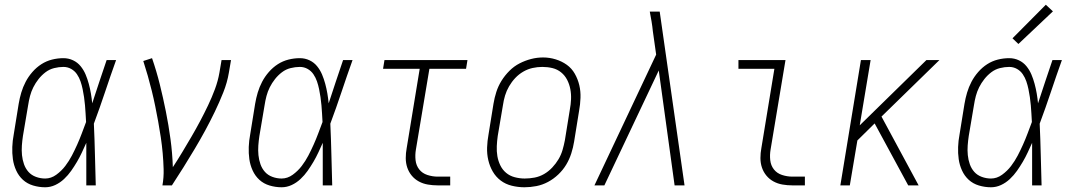

<svg xmlns="http://www.w3.org/2000/svg" viewBox="-20 -784 4540 812"><path d="M171 8Q145 8 120 0.5Q95 -7 77 -23.5Q59 -40 48.5 -63Q38 -86 34.5 -111Q31 -136 32 -162.5Q33 -189 38 -215L59 -345Q63 -369 70 -392.5Q77 -416 88.5 -438Q100 -460 117 -479.5Q134 -499 155 -512.5Q176 -526 200 -532Q224 -538 248 -538Q270 -538 289 -529Q308 -520 321 -504Q334 -488 342 -469Q350 -450 355.5 -429.5Q361 -409 364.5 -388.5Q368 -368 370 -347Q385 -392 400 -438Q415 -484 431 -530H471Q447 -463 424.5 -395.5Q402 -328 377 -261Q380 -196 381.5 -130.5Q383 -65 385 0H345Q345 -45 345 -90Q345 -135 345 -180Q336 -160 326.5 -139.5Q317 -119 305.5 -99.5Q294 -80 281 -61.5Q268 -43 251 -27Q234 -11 213.5 -1.5Q193 8 171 8ZM171 -29Q196 -29 218 -45Q240 -61 256 -82Q272 -103 284 -126Q296 -149 306.5 -172.5Q317 -196 326 -220Q335 -244 344 -268Q343 -286 342 -303.5Q341 -321 339.5 -338.5Q338 -356 335.5 -373Q333 -390 329.5 -407Q326 -424 320.5 -440Q315 -456 305.5 -470Q296 -484 281 -492.5Q266 -501 248 -501Q229 -501 209 -496Q189 -491 172.5 -478.5Q156 -466 143 -449.5Q130 -433 121 -415Q112 -397 107 -378Q102 -359 99 -339L77 -209Q74 -189 72.5 -168.5Q71 -148 73 -128Q75 -108 81.5 -89.5Q88 -71 100.5 -57Q113 -43 132 -36Q151 -29 171 -29Z M667 0Q673 -34 672 -68.5Q671 -103 668 -136.5Q665 -170 660 -203.5Q655 -237 649 -270Q643 -303 636.5 -335Q630 -367 622 -399.5Q614 -432 605 -463.5Q596 -495 586 -526L623 -538Q642 -483 656 -426.5Q670 -370 681.5 -312.5Q693 -255 701 -196Q709 -137 711 -77Q732 -109 751.5 -141.5Q771 -174 790 -206.5Q809 -239 826.5 -272Q844 -305 860 -338.5Q876 -372 889 -407Q902 -442 908 -477L917 -530H957L948 -477Q941 -435 924.5 -393.5Q908 -352 888.5 -311.5Q869 -271 847.5 -231.5Q826 -192 803 -153.5Q780 -115 756 -76.5Q732 -38 707 0Z M1171 8Q1145 8 1120 0.5Q1095 -7 1077 -23.5Q1059 -40 1048.5 -63Q1038 -86 1034.5 -111Q1031 -136 1032 -162.5Q1033 -189 1038 -215L1059 -345Q1063 -369 1070 -392.5Q1077 -416 1088.5 -438Q1100 -460 1117 -479.5Q1134 -499 1155 -512.5Q1176 -526 1200 -532Q1224 -538 1248 -538Q1270 -538 1289 -529Q1308 -520 1321 -504Q1334 -488 1342 -469Q1350 -450 1355.5 -429.5Q1361 -409 1364.5 -388.5Q1368 -368 1370 -347Q1385 -392 1400 -438Q1415 -484 1431 -530H1471Q1447 -463 1424.5 -395.5Q1402 -328 1377 -261Q1380 -196 1381.5 -130.5Q1383 -65 1385 0H1345Q1345 -45 1345 -90Q1345 -135 1345 -180Q1336 -160 1326.5 -139.5Q1317 -119 1305.5 -99.5Q1294 -80 1281 -61.5Q1268 -43 1251 -27Q1234 -11 1213.5 -1.5Q1193 8 1171 8ZM1171 -29Q1196 -29 1218 -45Q1240 -61 1256 -82Q1272 -103 1284 -126Q1296 -149 1306.5 -172.5Q1317 -196 1326 -220Q1335 -244 1344 -268Q1343 -286 1342 -303.5Q1341 -321 1339.5 -338.5Q1338 -356 1335.5 -373Q1333 -390 1329.5 -407Q1326 -424 1320.5 -440Q1315 -456 1305.5 -470Q1296 -484 1281 -492.5Q1266 -501 1248 -501Q1229 -501 1209 -496Q1189 -491 1172.5 -478.5Q1156 -466 1143 -449.5Q1130 -433 1121 -415Q1112 -397 1107 -378Q1102 -359 1099 -339L1077 -209Q1074 -189 1072.5 -168.5Q1071 -148 1073 -128Q1075 -108 1081.5 -89.5Q1088 -71 1100.5 -57Q1113 -43 1132 -36Q1151 -29 1171 -29Z M1831 0Q1810 0 1789.5 -3.5Q1769 -7 1751.5 -16.5Q1734 -26 1721.5 -41Q1709 -56 1702.5 -75Q1696 -94 1696 -115.5Q1696 -137 1700 -158L1755 -493H1600L1606 -530H1957L1951 -493H1796L1739 -152Q1735 -129 1737.5 -106.5Q1740 -84 1753 -67.5Q1766 -51 1787.5 -44Q1809 -37 1831 -37H1884V0Z M2198 8Q2171 8 2144.5 1.5Q2118 -5 2097.5 -20.5Q2077 -36 2064 -58.5Q2051 -81 2045 -107Q2039 -133 2040 -160.5Q2041 -188 2046 -215L2067 -345Q2071 -370 2079 -395Q2087 -420 2101 -442.5Q2115 -465 2134.5 -484.5Q2154 -504 2177.5 -516Q2201 -528 2226 -534.5Q2251 -541 2277 -541Q2304 -541 2330 -533Q2356 -525 2377 -510Q2398 -495 2411 -472Q2424 -449 2430 -423.5Q2436 -398 2435 -370Q2434 -342 2429 -315L2408 -185Q2404 -160 2396 -135Q2388 -110 2374.5 -87.5Q2361 -65 2341 -46Q2321 -27 2297.5 -14.5Q2274 -2 2248.5 3Q2223 8 2198 8ZM2199 -29Q2220 -29 2241 -33Q2262 -37 2281 -48Q2300 -59 2315.5 -75.5Q2331 -92 2342 -110.5Q2353 -129 2359 -149.5Q2365 -170 2369 -191L2390 -321Q2394 -342 2395 -364Q2396 -386 2392 -407Q2388 -428 2378.5 -446.5Q2369 -465 2353 -478Q2337 -491 2316.5 -496Q2296 -501 2274 -501Q2253 -501 2232.5 -496.5Q2212 -492 2193 -481Q2174 -470 2159 -454Q2144 -438 2133 -419Q2122 -400 2116 -380Q2110 -360 2107 -339L2085 -209Q2082 -188 2081 -166Q2080 -144 2083.5 -123.5Q2087 -103 2096 -84.5Q2105 -66 2120.5 -53Q2136 -40 2157 -34.5Q2178 -29 2199 -29Z M2494 0 2755 -553 2741 -652Q2739 -673 2735.5 -693.5Q2732 -714 2728 -735H2770L2875 0H2833L2766 -486L2536 0Z M3331 0Q3310 0 3289.5 -3.5Q3269 -7 3251.5 -16.5Q3234 -26 3221.5 -41Q3209 -56 3202.5 -75Q3196 -94 3196 -115.5Q3196 -137 3200 -158L3255 -493H3103V-530H3302L3239 -152Q3235 -129 3237.5 -106.5Q3240 -84 3253 -67.5Q3266 -51 3287.5 -44Q3309 -37 3331 -37H3384V0Z M3534 0 3621 -530H3662L3616 -254L3898 -530H3953L3708 -291L3865 0H3821L3679 -262L3606 -190L3574 0Z M4171 8Q4145 8 4120 0.5Q4095 -7 4077 -23.5Q4059 -40 4048.5 -63Q4038 -86 4034.5 -111Q4031 -136 4032 -162.5Q4033 -189 4038 -215L4059 -345Q4063 -369 4070 -392.5Q4077 -416 4088.5 -438Q4100 -460 4117 -479.5Q4134 -499 4155 -512.5Q4176 -526 4200 -532Q4224 -538 4248 -538Q4270 -538 4289 -529Q4308 -520 4321 -504Q4334 -488 4342 -469Q4350 -450 4355.5 -429.5Q4361 -409 4364.5 -388.5Q4368 -368 4370 -347Q4385 -392 4400 -438Q4415 -484 4431 -530H4471Q4447 -463 4424.5 -395.5Q4402 -328 4377 -261Q4380 -196 4381.5 -130.5Q4383 -65 4385 0H4345Q4345 -45 4345 -90Q4345 -135 4345 -180Q4336 -160 4326.5 -139.5Q4317 -119 4305.5 -99.5Q4294 -80 4281 -61.5Q4268 -43 4251 -27Q4234 -11 4213.5 -1.5Q4193 8 4171 8ZM4171 -29Q4196 -29 4218 -45Q4240 -61 4256 -82Q4272 -103 4284 -126Q4296 -149 4306.5 -172.5Q4317 -196 4326 -220Q4335 -244 4344 -268Q4343 -286 4342 -303.5Q4341 -321 4339.5 -338.5Q4338 -356 4335.5 -373Q4333 -390 4329.5 -407Q4326 -424 4320.5 -440Q4315 -456 4305.5 -470Q4296 -484 4281 -492.5Q4266 -501 4248 -501Q4229 -501 4209 -496Q4189 -491 4172.5 -478.5Q4156 -466 4143 -449.5Q4130 -433 4121 -415Q4112 -397 4107 -378Q4102 -359 4099 -339L4077 -209Q4074 -189 4072.5 -168.5Q4071 -148 4073 -128Q4075 -108 4081.5 -89.5Q4088 -71 4100.5 -57Q4113 -43 4132 -36Q4151 -29 4171 -29ZM4287 -598 4262 -622 4403 -764 4433 -736Z"/></svg>

Font: Iosevka Slab Extralight
Style: Italic
Weight: 200
Italic angle: -9°
Monospace: yes
Designer: Belleve Invis
Foundry: Belleve Invis
Version: Version 11.1.1; ttfautohint (v1.8.3)